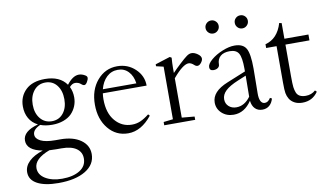

<svg xmlns="http://www.w3.org/2000/svg" viewBox="-85 -837 2247 1292"><g transform="rotate(-10 1038.0 -190.5)"><path d="M245.6 -134.3Q198.7 -134.3 165 -147.5Q113.3 -125 113.3 -90.3Q113.3 -62.5 147.2 -45.4Q181.2 -28.3 247.6 -28.3H280.8Q368.2 -28.3 420.2 8.5Q472.2 45.4 472.2 105.5Q472.2 176.8 404.3 218Q336.4 259.3 219.2 259.3Q126.5 259.3 74.7 231.4Q22.9 203.6 22.9 151.4Q22.9 109.9 56.9 77.4Q90.8 44.9 151.9 25.4Q45.4 5.9 45.4 -61Q45.4 -124.5 150.4 -153.3Q111.3 -172.9 91.3 -208.3Q71.3 -243.7 71.3 -289.6Q71.3 -357.9 117.2 -402.1Q163.1 -446.3 248.5 -446.3Q350.6 -446.3 396 -380.9Q437.5 -435.5 479 -435.5Q501 -435.5 523.4 -421.4Q534.2 -414.6 534.2 -404.8Q534.2 -393.1 524.2 -376.5Q514.2 -359.9 504.4 -359.9Q494.6 -359.9 485.4 -368.7Q468.3 -384.8 444.3 -384.8Q424.8 -384.8 406.2 -363.8Q422.4 -330.6 422.4 -291Q422.4 -259.3 411.1 -231.4Q399.9 -203.6 378.7 -181.6Q357.4 -159.7 323 -147Q288.6 -134.3 245.6 -134.3ZM355 -289.6Q355 -348.6 325.9 -385.5Q296.9 -422.4 247.6 -422.4Q198.7 -422.4 168.7 -385Q138.7 -347.7 138.7 -289.6Q138.7 -231.4 168.7 -194.8Q198.7 -158.2 247.6 -158.2Q296.4 -158.2 325.7 -194.8Q355 -231.4 355 -289.6ZM89.4 134.8Q89.4 180.2 134.3 207.5Q179.2 234.9 248.5 234.9Q323.2 234.9 369.1 206.3Q415 177.7 415 125.5Q415 82 380.1 57.4Q345.2 32.7 278.3 32.7H243.7Q217.8 32.7 195.8 31.2Q89.4 71.3 89.4 134.8Z M739.7 11.2Q656.7 11.2 603.8 -53.2Q550.8 -117.7 550.8 -217.3Q550.8 -317.9 605.7 -382.1Q660.6 -446.3 742.7 -446.3Q814.9 -446.3 865.5 -398.4Q916 -350.6 916 -283.7H616.7Q613.8 -263.7 613.8 -243.2Q613.8 -148.9 659.4 -95.5Q705.1 -42 773.9 -42Q805.7 -42 833.3 -54.2Q860.8 -66.4 892.1 -91.3L901.9 -80.6Q828.6 11.2 739.7 11.2ZM742.7 -421.9Q698.2 -421.9 666.5 -391.8Q634.8 -361.8 621.6 -310.5H850.6Q843.8 -361.8 814.9 -392.1Q786.1 -422.4 742.7 -421.9Z M986.3 0V-22.5L1050.8 -29.8V-389.2L1001 -400.9V-414.1L1102.5 -446.3L1114.3 -439.5Q1111.3 -399.4 1111.3 -372.1V-335.4Q1135.7 -361.3 1168.5 -391.6Q1201.2 -421.9 1216.8 -433.1Q1234.4 -446.3 1251 -446.3Q1270.5 -446.3 1292.2 -430.9Q1314 -415.5 1314 -398.4Q1314 -385.3 1301.8 -370.1Q1289.6 -355 1276.9 -355Q1266.1 -355 1256.8 -363.8Q1236.8 -382.3 1219.7 -382.3Q1181.2 -382.3 1111.3 -299.3V-30.3L1197.8 -22.5V0Z M1373.5 -595.7Q1373.5 -613.8 1386.7 -627Q1399.9 -640.1 1418.5 -640.1Q1437 -640.1 1450.2 -627.2Q1463.4 -614.3 1463.4 -595.7Q1463.4 -577.1 1450.2 -564Q1437 -550.8 1418.5 -550.8Q1399.9 -550.8 1386.7 -564Q1373.5 -577.1 1373.5 -595.7ZM1617.7 -640.1Q1636.7 -640.1 1649.7 -627.2Q1662.6 -614.3 1662.6 -595.7Q1662.6 -577.1 1649.4 -564Q1636.2 -550.8 1617.7 -550.8Q1599.1 -550.8 1586.2 -564Q1573.2 -577.1 1573.2 -595.7Q1573.2 -614.3 1586.2 -627.2Q1599.1 -640.1 1617.7 -640.1ZM1460 11.2Q1412.1 11.2 1379.6 -18.3Q1347.2 -47.9 1347.2 -91.3Q1347.2 -166.5 1456.1 -210.4L1584 -262.7V-281.2Q1584 -357.4 1567.4 -386Q1550.8 -414.6 1506.3 -414.6Q1464.8 -414.6 1442.4 -395Q1419.9 -375.5 1419.9 -339.8Q1419.9 -325.7 1408.2 -316.9Q1396.5 -308.1 1377.9 -308.1Q1351.6 -308.1 1351.6 -332.5Q1351.6 -354.5 1383.3 -381.6Q1415 -408.7 1461.2 -427.5Q1507.3 -446.3 1544.4 -446.3Q1602.1 -446.3 1623.3 -409.7Q1644.5 -373 1644.5 -272.9Q1644.5 -240.7 1643.6 -181.4Q1642.6 -122.1 1642.6 -103Q1642.1 -67.9 1651.6 -49.3Q1661.1 -30.8 1679.7 -30.8Q1702.6 -30.8 1718.8 -58.1L1731.4 -51.8Q1723.1 -21.5 1703.6 -5.1Q1684.1 11.2 1656.2 11.2Q1625 11.2 1606 -8.1Q1586.9 -27.3 1583 -62.5Q1534.2 11.2 1460 11.2ZM1413.6 -102.1Q1413.6 -72.3 1434.1 -53.5Q1454.6 -34.7 1486.3 -34.7Q1542 -34.7 1582.5 -90.3L1584 -233.9L1527.3 -210.4Q1468.3 -186 1440.9 -159.9Q1413.6 -133.8 1413.6 -102.1Z M1929.7 11.7Q1897 11.7 1874.5 -1Q1852.1 -13.7 1841.3 -32.7Q1830.6 -50.8 1826.9 -71.8Q1823.2 -92.8 1823.2 -142.6V-393.1H1752V-418.9Q1836.9 -440.4 1867.7 -543.5L1883.8 -540V-433.1H2047.9V-393.1H1883.8V-175.8Q1883.8 -122.6 1886.5 -101.8Q1889.2 -81.1 1896 -64Q1909.7 -29.8 1959.5 -29.8Q1998.5 -29.8 2025.9 -54.7L2036.6 -44.4Q1998.5 11.7 1929.7 11.7Z"/></g></svg>

Font: Elstob Light
Style: Regular
Weight: 300
Designer: Peter S. Baker
Version: Version 1.015